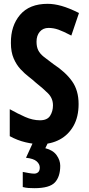

<svg xmlns="http://www.w3.org/2000/svg" viewBox="-20 -744 463 1004"><path d="M391 -200Q391 -133 364.5 -86Q338 -39 292.5 -14.5Q247 10 189 10Q156 10 113.5 0Q71 -10 31 -32V-173Q72 -150 111.5 -132.5Q151 -115 189 -115Q227 -115 242 -138.5Q257 -162 257 -193Q257 -230 231 -256Q205 -282 167 -312Q152 -326 130.5 -342.5Q109 -359 87.5 -382Q66 -405 51.5 -438.5Q37 -472 37 -519Q36 -609 85 -666.5Q134 -724 229 -724Q263 -724 302 -713Q341 -702 393 -676L353 -558Q311 -580 285.5 -589Q260 -598 234 -598Q205 -598 188 -578Q171 -558 171 -526Q171 -499 180 -481Q189 -463 209 -447Q229 -431 259 -409Q323 -367 357 -319Q391 -271 391 -200ZM295 123Q295 180 267 210Q239 240 160 240Q143 240 128.5 239Q114 238 99 234V155Q114 158 131 161Q148 164 159 164Q171 164 179.5 156.5Q188 149 188 132Q188 114 171.5 99.5Q155 85 116 81L153 0H232L217 31Q257 41 276 67.5Q295 94 295 123Z"/></svg>

Font: Noto Sans Gujarati ExtraCondensed
Style: Bold
Weight: 700
Width: 2
Designer: Jelle Bosma - Monotype Design Team, Universal Thirst
Foundry: Monotype Imaging Inc.
Version: Version 2.106; ttfautohint (v1.8.4.7-5d5b)